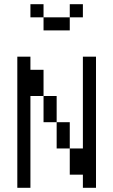

<svg xmlns="http://www.w3.org/2000/svg" viewBox="-20 -895 540 915"><path d="M375 -812.5V-875H312.5V-812.5H187.5V-750H312.5V-812.5ZM62.5 -625Q62.5 -625 62.5 0H125V-437.5H187.5Q187.5 -437.5 187.5 -312.5H250Q250 -312.5 250 -187.5H312.5Q312.5 -187.5 312.5 -62.5H375V0H437.5Q437.5 0 437.5 -625H375V-187.5H312.5Q312.5 -187.5 312.5 -312.5H250Q250 -312.5 250 -437.5H187.5Q187.5 -437.5 187.5 -562.5H125V-625ZM187.5 -812.5V-875H125V-812.5Z"/></svg>

Font: CalcUnifontExMono
Style: Regular
Weight: 500
Version: Version 15.0.06